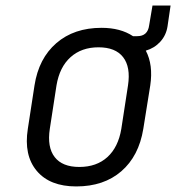

<svg xmlns="http://www.w3.org/2000/svg" viewBox="-20 -660 640 690"><path d="M254 10Q159 10 112 -46Q65 -102 80 -197L104 -353Q119 -450 182.5 -505Q246 -560 345 -560Q413 -560 458 -530H473Q511 -530 516 -569L528 -640H593L582 -565Q577 -533 556 -510Q535 -487 504 -478Q531 -427 520 -353L495 -197Q479 -99 416 -44.5Q353 10 254 10ZM265 -60Q327 -60 366 -95.5Q405 -131 416 -197L440 -353Q450 -419 422.5 -454.5Q395 -490 334 -490Q273 -490 233.5 -454.5Q194 -419 183 -353L159 -197Q149 -131 176.5 -95.5Q204 -60 265 -60Z"/></svg>

Font: JetBrains Mono NL Light
Style: Italic
Weight: 300
Italic angle: -9°
Designer: Philipp Nurullin, Konstantin Bulenkov
Foundry: JetBrains
Version: Version 2.304; ttfautohint (v1.8.4.7-5d5b)